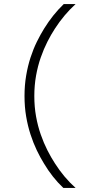

<svg xmlns="http://www.w3.org/2000/svg" viewBox="-20 -720 440 940"><path d="M100 -250Q100 -302 108 -349.5Q116 -397 129.5 -438.5Q143 -480 160.5 -515.5Q178 -551 196 -580Q238 -648 292 -700H350Q293 -648 249 -580Q230 -551 212 -515.5Q194 -480 179.5 -438.5Q165 -397 156.5 -349.5Q148 -302 148 -250Q148 -197 156.5 -150Q165 -103 179.5 -61.5Q194 -20 212 15.5Q230 51 249 80Q293 149 350 200H290Q236 149 195 80Q177 51 160 15.5Q143 -20 129.5 -61.5Q116 -103 108 -150Q100 -197 100 -250Z"/></svg>

Font: Retni Sans Light
Style: Regular
Weight: 300
Designer: Vitaly Kuzmin
Foundry: ParaType Ltd.
Version: Version 1.00;March 2, 2019;FontCreator 11.5.0.2425 64-bit; t